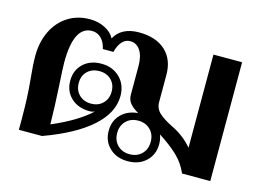

<svg xmlns="http://www.w3.org/2000/svg" viewBox="-82 -717 1187 874"><g transform="rotate(15 511.5 -280.0)"><path d="M963 -560V0H830Q811 -45 775 -79Q739 -113 687 -146Q695 -125 695 -102Q695 -53 662 -21.5Q629 10 576 10Q523 10 490 -21.5Q457 -53 457 -102Q457 -149 487 -179.5Q517 -210 566 -214Q538 -230 525 -246.5Q512 -263 512 -287V-421Q512 -468 494.5 -494.5Q477 -521 447 -521Q425 -521 409 -503.5Q393 -486 385 -454H335Q328 -486 310 -503.5Q292 -521 267 -521Q181 -521 181 -350Q181 -325 186 -243Q192 -144 193 -61Q311 -111 375 -171Q365 -165 349 -165Q296 -165 262.5 -196Q229 -227 229 -277Q229 -326 261.5 -357Q294 -388 347 -388Q400 -388 434 -354.5Q468 -321 468 -268Q468 -189 392 -121Q316 -53 170 0H61V-56Q61 -154 53 -234Q46 -303 46 -344Q46 -410 71 -461.5Q96 -513 141 -541.5Q186 -570 244 -570Q283 -570 315 -554Q347 -538 361 -511Q376 -540 405 -555Q434 -570 475 -570Q555 -570 600 -529Q645 -488 645 -415V-287Q645 -257 667 -236.5Q689 -216 736 -193Q761 -181 785.5 -162Q810 -143 828 -121V-560ZM424 -277Q424 -311 402.5 -332Q381 -353 347 -353Q312 -353 290.5 -332Q269 -311 269 -277Q269 -243 290.5 -221.5Q312 -200 347 -200Q381 -200 402.5 -221.5Q424 -243 424 -277ZM655 -102Q655 -137 633 -159Q611 -181 576 -181Q541 -181 519 -159Q497 -137 497 -102Q497 -67 519 -45Q541 -23 576 -23Q611 -23 633 -45Q655 -67 655 -102Z"/></g></svg>

Font: Fahkwang SemiBold
Style: Regular
Weight: 600
Designer: Suppakit Chalermlarp | Katatrad Co.,Ltd.
Foundry: Cadson Demak Co.,Ltd.
Version: Version 1.000; ttfautohint (v1.6)